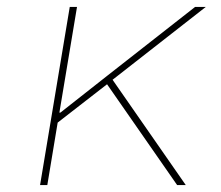

<svg xmlns="http://www.w3.org/2000/svg" viewBox="-20 -536 640 556"><path d="M290 -292 147 -181 117 0H96L182 -516H203L152 -210H155L291 -317L545 -516H576L306 -305L518 0H493Z"/></svg>

Font: IBM Plex Mono Thin
Style: Italic
Weight: 100
Italic angle: -9°
Monospace: yes
Designer: Mike Abbink, Paul van der Laan, Pieter van Rosmalen
Foundry: Bold Monday
Version: Version 2.3